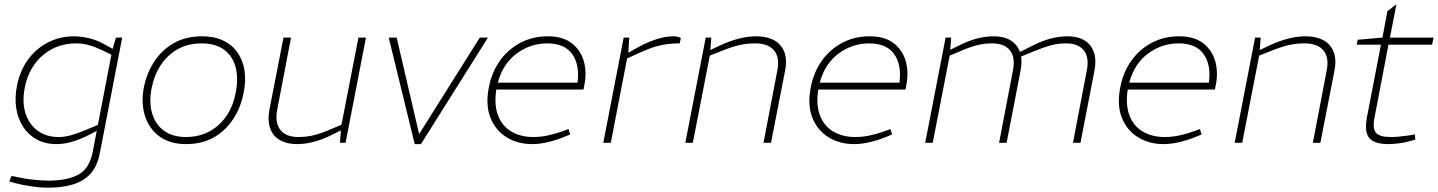

<svg xmlns="http://www.w3.org/2000/svg" viewBox="-20 -665 6695 894"><path d="M201 209Q170 209 128.5 203Q87 197 56 189L23 180L34 154L67 161Q99 168 137.5 172Q176 176 207 176Q295 176 346 147.5Q397 119 412 41L501 -423L502 -429L520 -490H549L445 47Q434 107 402.5 142.5Q371 178 320.5 193.5Q270 209 201 209ZM243 6Q191 6 151.5 -15.5Q112 -37 87.5 -75Q63 -113 55.5 -162Q48 -211 59 -266Q73 -336 110.5 -387.5Q148 -439 203.5 -467.5Q259 -496 325 -496Q353 -496 390.5 -488Q428 -480 464 -460L513 -433L502 -409L456 -431Q422 -447 393.5 -455Q365 -463 337 -463Q272 -463 222 -436.5Q172 -410 140 -364.5Q108 -319 96 -260Q82 -193 98 -140Q114 -87 154.5 -57Q195 -27 252 -27Q281 -27 311.5 -35.5Q342 -44 382 -61L437 -84L440 -61L393 -36Q353 -16 316 -5Q279 6 243 6Z M846 6Q772 6 723 -29.5Q674 -65 655 -125.5Q636 -186 650 -259Q663 -324 698 -378Q733 -432 789 -464Q845 -496 921 -496Q977 -496 1018.5 -476.5Q1060 -457 1085.5 -421Q1111 -385 1118.5 -336.5Q1126 -288 1114 -231Q1101 -164 1065.5 -110Q1030 -56 975 -25Q920 6 846 6ZM846 -27Q935 -27 997 -82.5Q1059 -138 1077 -231Q1091 -302 1076.5 -354Q1062 -406 1022 -434.5Q982 -463 918 -463Q829 -463 767 -407Q705 -351 686 -254Q673 -188 688.5 -136.5Q704 -85 744 -56Q784 -27 846 -27Z M1362 6Q1316 6 1283.5 -12.5Q1251 -31 1238 -67.5Q1225 -104 1235 -157L1300 -490H1335L1270 -150Q1260 -92 1286 -59.5Q1312 -27 1369 -27Q1407 -27 1439.5 -35Q1472 -43 1515 -61L1570 -84L1649 -490H1684L1589 0H1563L1568 -66L1574 -61L1523 -36Q1483 -16 1442.5 -5Q1402 6 1362 6Z M1911 6 1790 -490H1827L1931 -43H1933L2214 -490H2252L1940 6Z M2458 6Q2391 6 2339.5 -25.5Q2288 -57 2264 -116Q2240 -175 2256 -257Q2269 -327 2306.5 -380.5Q2344 -434 2401.5 -465Q2459 -496 2530 -496Q2601 -496 2642.5 -463.5Q2684 -431 2698.5 -379.5Q2713 -328 2701 -269L2697 -248H2291Q2280 -177 2299 -127.5Q2318 -78 2361 -52.5Q2404 -27 2463 -27Q2497 -27 2530 -34Q2563 -41 2597 -53L2627 -64L2635 -39L2606 -27Q2572 -13 2532.5 -3.5Q2493 6 2458 6ZM2298 -280H2669Q2680 -363 2644.5 -413Q2609 -463 2528 -463Q2450 -463 2386 -416Q2322 -369 2298 -280Z M2789 0 2884 -490H2910L2905 -412L2896 -414L2953 -446Q2991 -467 3034.5 -481.5Q3078 -496 3115 -496Q3136 -496 3150 -488L3145 -463Q3119 -463 3093.5 -460.5Q3068 -458 3037 -449.5Q3006 -441 2964 -422L2900 -393L2824 0Z M3171 0 3266 -490H3292L3287 -424L3281 -429L3334 -454Q3377 -474 3419 -485Q3461 -496 3502 -496Q3551 -496 3584.5 -477.5Q3618 -459 3632 -423Q3646 -387 3635 -333L3570 0H3535L3600 -340Q3611 -399 3583.5 -431Q3556 -463 3496 -463Q3457 -463 3422.5 -455Q3388 -447 3343 -429L3285 -406L3206 0Z M3957 6Q3890 6 3838.5 -25.5Q3787 -57 3763 -116Q3739 -175 3755 -257Q3768 -327 3805.5 -380.5Q3843 -434 3900.5 -465Q3958 -496 4029 -496Q4100 -496 4141.5 -463.5Q4183 -431 4197.5 -379.5Q4212 -328 4200 -269L4196 -248H3790Q3779 -177 3798 -127.5Q3817 -78 3860 -52.5Q3903 -27 3962 -27Q3996 -27 4029 -34Q4062 -41 4096 -53L4126 -64L4134 -39L4105 -27Q4071 -13 4031.5 -3.5Q3992 6 3957 6ZM3797 -280H4168Q4179 -363 4143.5 -413Q4108 -463 4027 -463Q3949 -463 3885 -416Q3821 -369 3797 -280Z M4288 0 4383 -490H4409L4404 -424L4399 -430L4449 -455Q4489 -475 4528.5 -485.5Q4568 -496 4607 -496Q4653 -496 4684 -478Q4715 -460 4728.5 -424.5Q4742 -389 4732 -336L4667 0H4632L4697 -340Q4708 -399 4682 -431Q4656 -463 4600 -463Q4564 -463 4531.5 -455Q4499 -447 4457 -429L4402 -406L4323 0ZM4976 0 5041 -340Q5052 -399 5026 -431Q5000 -463 4944 -463Q4908 -463 4875.5 -454.5Q4843 -446 4801 -429L4728 -399L4723 -420L4793 -455Q4833 -475 4872.5 -485.5Q4912 -496 4951 -496Q4997 -496 5028 -478Q5059 -460 5072.5 -424.5Q5086 -389 5076 -336L5011 0Z M5398 6Q5331 6 5279.5 -25.5Q5228 -57 5204 -116Q5180 -175 5196 -257Q5209 -327 5246.5 -380.5Q5284 -434 5341.5 -465Q5399 -496 5470 -496Q5541 -496 5582.5 -463.5Q5624 -431 5638.5 -379.5Q5653 -328 5641 -269L5637 -248H5231Q5220 -177 5239 -127.5Q5258 -78 5301 -52.5Q5344 -27 5403 -27Q5437 -27 5470 -34Q5503 -41 5537 -53L5567 -64L5575 -39L5546 -27Q5512 -13 5472.5 -3.5Q5433 6 5398 6ZM5238 -280H5609Q5620 -363 5584.5 -413Q5549 -463 5468 -463Q5390 -463 5326 -416Q5262 -369 5238 -280Z M5729 0 5824 -490H5850L5845 -424L5839 -429L5892 -454Q5935 -474 5977 -485Q6019 -496 6060 -496Q6109 -496 6142.5 -477.5Q6176 -459 6190 -423Q6204 -387 6193 -333L6128 0H6093L6158 -340Q6169 -399 6141.5 -431Q6114 -463 6054 -463Q6015 -463 5980.5 -455Q5946 -447 5901 -429L5843 -406L5764 0Z M6446 6Q6379 6 6355.5 -22.5Q6332 -51 6345 -120L6410 -457H6297L6302 -480L6417 -490L6440 -613L6482 -645L6452 -490H6655L6648 -457H6445L6380 -117Q6370 -66 6387 -46.5Q6404 -27 6456 -27Q6476 -27 6495.5 -29Q6515 -31 6537 -34L6568 -39L6570 -15L6541 -7Q6521 -1 6493.5 2.5Q6466 6 6446 6Z"/></svg>

Font: REM Thin
Style: Italic
Weight: 250
Italic angle: -11°
Designer: Octavio Pardo
Foundry: Ashler Design
Version: Version 1.005;gftools[0.9.28]